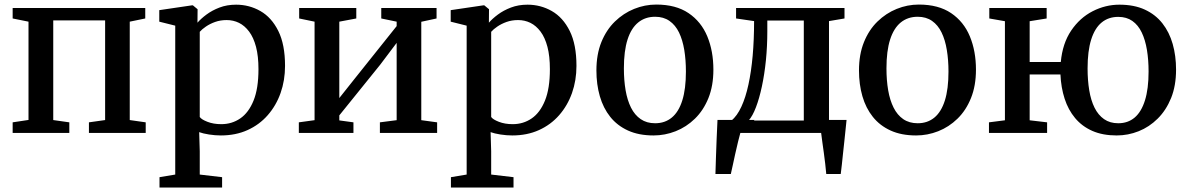

<svg xmlns="http://www.w3.org/2000/svg" viewBox="-20 -583 5208 842"><path d="M35.5 0V-46.5L105 -57V-488L35.5 -502V-548H617V-502L549 -488V-56.5L619 -46.5V0H370V-46.5L441 -56.5V-493.5H213.5V-56.5L284 -46.5V0Z M679.5 239.5V194L748.5 182.5V-470.5L678.5 -488V-538.5L821 -559.5H826L846.5 -542.5L846 -483.5Q861 -501 885.5 -519.2Q910 -537.5 942.8 -550Q975.5 -562.5 1015.5 -562.5Q1073 -562.5 1122 -534.5Q1171 -506.5 1200.5 -447.2Q1230 -388 1230 -294Q1230 -230.5 1210.5 -175.2Q1191 -120 1154.2 -78Q1117.5 -36 1065.5 -12.5Q1013.5 11 948.5 11Q923.5 11 896.5 6.8Q869.5 2.5 853.5 -3.5L856 80V182.5L954 194V239.5ZM950.5 -38.5Q997 -38.5 1033.8 -63.8Q1070.5 -89 1092 -142Q1113.5 -195 1113.5 -279.5Q1113.5 -336.5 1102.8 -377.5Q1092 -418.5 1072.5 -444.5Q1053 -470.5 1028 -482.8Q1003 -495 974 -495Q946.5 -495 923.5 -486.8Q900.5 -478.5 883 -466.5Q865.5 -454.5 856 -443.5V-70Q863.5 -59 889.8 -48.8Q916 -38.5 950.5 -38.5Z M1290.5 0V-46.5L1359.5 -56V-488L1292 -502V-548H1542.5V-502L1468 -488V-153L1535.5 -238L1719.5 -468.5V-488L1652 -502V-548H1894.5V-502L1827.5 -487.5V-56L1897 -46.5V0H1646V-46.5L1719.5 -56V-395L1647.5 -299.5L1468 -77V-55L1530 -46.5V0Z M1957.5 239.5V194L2026.5 182.5V-470.5L1956.5 -488V-538.5L2099 -559.5H2104L2124.5 -542.5L2124 -483.5Q2139 -501 2163.5 -519.2Q2188 -537.5 2220.8 -550Q2253.5 -562.5 2293.5 -562.5Q2351 -562.5 2400 -534.5Q2449 -506.5 2478.5 -447.2Q2508 -388 2508 -294Q2508 -230.5 2488.5 -175.2Q2469 -120 2432.2 -78Q2395.5 -36 2343.5 -12.5Q2291.5 11 2226.5 11Q2201.5 11 2174.5 6.8Q2147.5 2.5 2131.5 -3.5L2134 80V182.5L2232 194V239.5ZM2228.5 -38.5Q2275 -38.5 2311.8 -63.8Q2348.5 -89 2370 -142Q2391.5 -195 2391.5 -279.5Q2391.5 -336.5 2380.8 -377.5Q2370 -418.5 2350.5 -444.5Q2331 -470.5 2306 -482.8Q2281 -495 2252 -495Q2224.5 -495 2201.5 -486.8Q2178.5 -478.5 2161 -466.5Q2143.5 -454.5 2134 -443.5V-70Q2141.5 -59 2167.8 -48.8Q2194 -38.5 2228.5 -38.5Z M2595.5 -274Q2595.5 -344.5 2617.2 -398.2Q2639 -452 2676.5 -488.5Q2714 -525 2761 -544Q2808 -563 2858 -563Q2944 -563 2999.5 -525.5Q3055 -488 3081.8 -423.5Q3108.5 -359 3108.5 -277.5Q3108.5 -207 3086.8 -153Q3065 -99 3027.5 -62.5Q2990 -26 2943 -7.5Q2896 11 2846 11Q2781.5 11 2734.2 -10.5Q2687 -32 2656.2 -70.5Q2625.5 -109 2610.5 -161Q2595.5 -213 2595.5 -274ZM2853 -42.5Q2896 -42.5 2926.2 -67.5Q2956.5 -92.5 2972.2 -142.8Q2988 -193 2988 -269Q2988 -320 2980.8 -364Q2973.5 -408 2957.8 -440.5Q2942 -473 2916 -491.2Q2890 -509.5 2853 -509.5Q2809.5 -509.5 2778.8 -484.5Q2748 -459.5 2732 -409.5Q2716 -359.5 2716 -283Q2716 -231 2723.5 -187.2Q2731 -143.5 2747.2 -111Q2763.5 -78.5 2789.8 -60.5Q2816 -42.5 2853 -42.5Z M3168.5 0V-52.5L3187 -53.5Q3212.5 -74.5 3231.2 -115Q3250 -155.5 3262.2 -212Q3274.5 -268.5 3280.8 -338.8Q3287 -409 3287 -490.5L3208 -502V-548H3683.5V-502L3615.5 -490.5V0ZM3263 -54.5H3505V-493H3345V-445.5Q3345 -380 3338.8 -318.2Q3332.5 -256.5 3321.2 -204Q3310 -151.5 3295.2 -112.8Q3280.5 -74 3263 -54.5ZM3117.5 180Q3118.5 145.5 3119.8 106Q3121 66.5 3122.8 25Q3124.5 -16.5 3126.5 -57H3289L3228 -5Q3223.5 11 3217 37.2Q3210.5 63.5 3204.2 92.2Q3198 121 3192.8 144.8Q3187.5 168.5 3185 180ZM3603.5 180Q3602 160 3599 135.8Q3596 111.5 3592.8 86.8Q3589.5 62 3586.2 39.5Q3583 17 3581 -0.5L3539 -57H3692.5Q3690.5 -37.5 3688 -13.5Q3685.5 10.5 3682.8 36.5Q3680 62.5 3677.2 88.2Q3674.5 114 3672 137.5Q3669.5 161 3667 180Z M3747 -274Q3747 -344.5 3768.8 -398.2Q3790.5 -452 3828 -488.5Q3865.5 -525 3912.5 -544Q3959.5 -563 4009.5 -563Q4095.5 -563 4151 -525.5Q4206.5 -488 4233.2 -423.5Q4260 -359 4260 -277.5Q4260 -207 4238.2 -153Q4216.5 -99 4179 -62.5Q4141.5 -26 4094.5 -7.5Q4047.5 11 3997.5 11Q3933 11 3885.8 -10.5Q3838.5 -32 3807.8 -70.5Q3777 -109 3762 -161Q3747 -213 3747 -274ZM4004.5 -42.5Q4047.5 -42.5 4077.8 -67.5Q4108 -92.5 4123.8 -142.8Q4139.5 -193 4139.5 -269Q4139.5 -320 4132.2 -364Q4125 -408 4109.2 -440.5Q4093.5 -473 4067.5 -491.2Q4041.5 -509.5 4004.5 -509.5Q3961 -509.5 3930.2 -484.5Q3899.5 -459.5 3883.5 -409.5Q3867.5 -359.5 3867.5 -283Q3867.5 -231 3875 -187.2Q3882.5 -143.5 3898.8 -111Q3915 -78.5 3941.2 -60.5Q3967.5 -42.5 4004.5 -42.5Z M4877 11Q4815.5 11 4770.2 -9Q4725 -29 4694.8 -65.2Q4664.5 -101.5 4648.8 -150.2Q4633 -199 4630.5 -256.5H4495.5V-55.5L4572 -46.5V0H4317V-46.5L4387 -55.5V-490L4318.5 -502V-548H4570V-502L4495.5 -490V-311H4632Q4639.5 -392.5 4677.5 -448.8Q4715.5 -505 4771.8 -533.8Q4828 -562.5 4889 -562.5Q4953.5 -562.5 5000.2 -541Q5047 -519.5 5077.5 -480.8Q5108 -442 5122.8 -390Q5137.5 -338 5137.5 -277.5Q5137.5 -207 5115.8 -153.2Q5094 -99.5 5057 -62.8Q5020 -26 4973.5 -7.5Q4927 11 4877 11ZM4884 -42.5Q4926.5 -42.5 4956 -67.5Q4985.5 -92.5 5001.2 -143Q5017 -193.5 5017 -269Q5017 -320.5 5009.8 -364.2Q5002.5 -408 4987 -440.5Q4971.5 -473 4946 -491Q4920.5 -509 4884 -509Q4841 -509 4811 -484.2Q4781 -459.5 4765.2 -409.2Q4749.5 -359 4749.5 -283Q4749.5 -231 4756.8 -187Q4764 -143 4780 -110.8Q4796 -78.5 4821.8 -60.5Q4847.5 -42.5 4884 -42.5Z"/></svg>

Font: Merriweather 36pt Medium
Style: Regular
Weight: 500
Version: Version 2.100